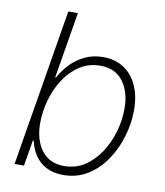

<svg xmlns="http://www.w3.org/2000/svg" viewBox="-83 -797 753 876"><g transform="rotate(10 293.5 -358.5)"><path d="M269 11.2Q222.2 11.2 189.2 -6.3Q156.2 -23.9 136.7 -53.7Q117.2 -83.5 109.9 -119.1H105.5L85.4 0H42L162.6 -727.5H207L155.8 -420.9H159.7Q178.2 -456.5 206.8 -485.8Q235.4 -515.1 272.9 -532.7Q310.5 -550.3 356 -550.3Q412.6 -550.3 452.9 -523.4Q493.2 -496.6 514.6 -448.5Q536.1 -400.4 536.1 -335.9Q536.1 -274.9 517.8 -213.1Q499.5 -151.4 464.8 -100.6Q430.2 -49.8 380.9 -19.3Q331.5 11.2 269 11.2ZM265.6 -29.8Q318.8 -29.8 360.6 -57.1Q402.3 -84.5 431.9 -129.4Q461.4 -174.3 476.8 -228.3Q492.2 -282.2 492.2 -335Q492.2 -412.6 455.8 -460.9Q419.4 -509.3 350.6 -509.3Q296.9 -509.3 255.1 -482.2Q213.4 -455.1 184.1 -410.2Q154.8 -365.2 139.6 -311.3Q124.5 -257.3 124.5 -204.1Q124.5 -126.5 160.9 -78.1Q197.3 -29.8 265.6 -29.8Z"/></g></svg>

Font: Inter 16pt ExtraLight
Style: Italic
Weight: 250
Italic angle: -9.3988°
Version: Version 4.001;git-66647c0bb